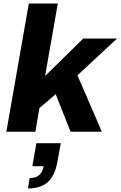

<svg xmlns="http://www.w3.org/2000/svg" viewBox="-20 -745 682 1086"><path d="M16 0H180L203 -134L295 -212L379 0H556L418 -319L642 -527H451L235 -315L307 -725H143ZM138 321C229 321 286 280 305 168L324 65H186L163 195H227C219 238 196 262 148 262Z"/></svg>

Font: Archivo ExtraBold
Style: Italic
Weight: 800
Italic angle: -10°
Designer: Hector Gatti
Foundry: Omnibus-Type
Version: Version 2.001